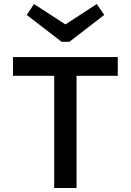

<svg xmlns="http://www.w3.org/2000/svg" viewBox="-20 -940 654 960"><path d="M501 -865.2 327.1 -731H288.1L113.8 -865.2L149.9 -919.9L307.1 -817.9L463.9 -919.9ZM44.9 -561V-654.8H568.8V-561H362.8V0H251V-561Z"/></svg>

Font: IntelOne Mono Medium
Style: Regular
Weight: 500
Designer: Fred Shallcrass
Foundry: Frere-Jones Type LLC
Version: Version 1.200;hotconv 1.1.0;makeotfexe 2.6.0;FJTRelease1.2